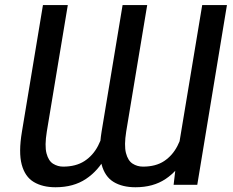

<svg xmlns="http://www.w3.org/2000/svg" viewBox="-20 -748 942 777"><path d="M694.8 -104.5 798.3 -727.5H898.4L778.3 0H682.6ZM726.6 -246.1 772.5 -247.1Q760.3 -173.3 730.2 -115.2Q700.2 -57.1 650.1 -23.7Q600.1 9.8 528.3 9.8Q475.1 9.8 439.7 -11.7Q404.3 -33.2 391.1 -82.5Q377.9 -131.8 391.1 -215.3L476.1 -727.5H575.7L490.7 -215.3Q481.9 -159.7 489.7 -128.9Q497.6 -98.1 516.4 -85.9Q535.2 -73.7 558.6 -73.7Q610.4 -73.7 644.3 -96.2Q678.2 -118.7 698.2 -157.7Q718.3 -196.8 726.6 -246.1ZM405.3 -246.1 451.2 -247.1Q439.5 -173.3 408.7 -115.2Q377.9 -57.1 327.6 -23.7Q277.3 9.8 204.6 9.8Q152.3 9.8 116.7 -11.5Q81.1 -32.7 67.9 -82Q54.7 -131.3 68.8 -215.3L153.8 -727.5H254.4L169.4 -215.3Q160.2 -158.2 168.2 -127.4Q176.3 -96.7 195.1 -85.2Q213.9 -73.7 235.4 -73.7Q287.1 -73.7 321.8 -96.2Q356.4 -118.7 376.7 -157.7Q397 -196.8 405.3 -246.1Z"/></svg>

Font: Inter 17pt
Style: Italic
Weight: 400
Italic angle: -9.3988°
Version: Version 4.001;git-66647c0bb